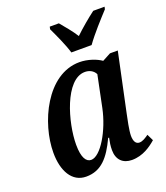

<svg xmlns="http://www.w3.org/2000/svg" viewBox="-142 -864 841 971"><g transform="rotate(-20 279.0 -378.0)"><path d="M298 -606H407C441 -654 497 -715 532 -753L535 -766H474C443 -743 394 -702 362 -671C343 -702 309 -742 289 -766H240L237 -753C255 -715 285 -651 298 -606ZM155 10C236 10 282 -44 325 -136H330C325 -112 322 -95 322 -71C322 -19 353 10 401 10C461 10 505 -23 534 -48L517 -83C498 -70 483 -60 466 -60C448 -60 437 -76 437 -107C437 -135 450 -196 455 -219L522 -535H480L435 -511C410 -529 364 -546 319 -546C142 -546 39 -319 39 -160C39 -63 78 10 155 10ZM207 -61C181 -61 161 -88 161 -159C161 -276 221 -490 328 -490C351 -490 373 -480 384 -458L349 -288C326 -177 259 -61 207 -61Z"/></g></svg>

Font: Noto Serif Condensed SemiBold
Style: Italic
Weight: 600
Width: 3
Italic angle: -12°
Designer: Monotype Design Team
Foundry: Monotype Imaging Inc.
Version: Version 2.014